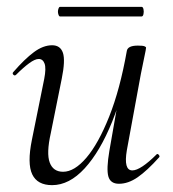

<svg xmlns="http://www.w3.org/2000/svg" viewBox="-20 -527 505 560"><path d="M132 13Q89 13 74 -18.5Q59 -50 73 -119L109 -297Q115 -328 110 -341.5Q105 -355 93 -355Q82 -355 65 -342.5Q48 -330 27 -309Q23 -305 19 -309Q15 -313 19 -317Q52 -355 79 -375Q106 -395 132 -395Q156 -395 163.5 -373Q171 -351 160 -297L128 -138Q115 -80 125 -53Q135 -26 164 -26Q197 -26 232 -67Q267 -108 298.5 -187Q330 -266 350 -379L363 -378Q343 -261 307.5 -173Q272 -85 227 -36Q182 13 132 13ZM327 9Q302 9 296 -12.5Q290 -34 299 -87L350 -379Q353 -394 382 -394Q397 -394 401.5 -392Q406 -390 406 -388Q406 -384 401 -361Q396 -338 391 -312L350 -89Q340 -30 366 -30Q378 -30 396 -42Q414 -54 436 -76Q439 -80 443 -75.5Q447 -71 444 -68Q409 -29 381.5 -10Q354 9 327 9ZM155 -479Q152 -479 150 -486Q148 -493 150 -500Q152 -507 155 -507H393Q397 -507 398.5 -500Q400 -493 398.5 -486Q397 -479 393 -479Z"/></svg>

Font: Cormorant
Style: Italic
Weight: 400
Italic angle: -10°
Designer: Christian Thalmann (Catharsis Fonts)
Foundry: Catharsis Fonts
Version: Version 4.000